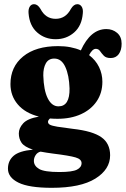

<svg xmlns="http://www.w3.org/2000/svg" viewBox="-20 -672 602 918"><path d="M328 -56Q422.5 -45.5 464.5 -16Q506.5 13.5 506.5 70.5Q506.5 138 435.8 182Q365 226 228 226Q118.5 226 68.2 201.2Q18 176.5 18 134.5Q18 96.5 45 73Q72 49.5 137.5 43.5Q96.5 30 83.2 10.8Q70 -8.5 70 -34Q70 -59.5 90.8 -82.2Q111.5 -105 166 -114.5Q100 -131.5 65 -172.8Q30 -214 30 -270Q30 -352.5 90.5 -402Q151 -451.5 258 -451.5Q289.5 -451.5 316.8 -446.2Q344 -441 366.5 -431Q413 -533 488.5 -533Q518.5 -533 540 -514.8Q561.5 -496.5 561.5 -463Q561.5 -432 547.8 -413.2Q534 -394.5 509 -394.5Q487 -394.5 476.5 -405.5Q466 -416.5 458.5 -427.5Q451 -438.5 438 -438.5Q421.5 -438.5 406 -408.5Q437.5 -384.5 453.5 -351.5Q469.5 -318.5 469.5 -281Q469.5 -228 442.5 -188Q415.5 -148 367.2 -126Q319 -104 255 -104Q236.5 -104 219 -105.5Q209.5 -97 209.5 -89.5Q209.5 -80.5 219 -75.5Q228.5 -70.5 254.2 -66.2Q280 -62 328 -56ZM239.5 -392Q212 -392 199.2 -369.2Q186.5 -346.5 187 -311Q189 -240.5 208.2 -202Q227.5 -163.5 259.5 -163.5Q314 -163.5 312.5 -249.5Q310.5 -312.5 292.2 -352.2Q274 -392 239.5 -392ZM142 97Q142 121 167 135.8Q192 150.5 264 150.5Q325.5 150.5 347.8 139.2Q370 128 370 108Q370 89 340.8 80.5Q311.5 72 234.5 62.5Q200 58 174 53Q159 56.5 150.5 69.5Q142 82.5 142 97ZM246 -582Q294 -582 319 -629.5Q332.5 -652 349.5 -652Q363 -652 370.5 -640.2Q378 -628.5 376 -609Q371.5 -549 334.5 -516.8Q297.5 -484.5 246 -484.5Q194.5 -484.5 157.8 -516.8Q121 -549 116.5 -609Q115 -628.5 122.2 -640.2Q129.5 -652 143 -652Q160 -652 173.5 -629.5Q198 -582 246 -582Z"/></svg>

Font: Fraunces 144pt S100
Style: Bold
Weight: 700
Version: Version 1.000; ttfautohint (v1.8.3)